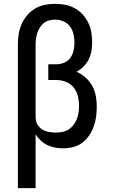

<svg xmlns="http://www.w3.org/2000/svg" viewBox="-20 -763 588 998"><path d="M73 215V-530Q73 -558 77 -585Q81 -612 92 -637Q103 -662 120.5 -683Q138 -704 161.5 -718Q185 -732 212 -737.5Q239 -743 267 -743Q293 -743 319 -738Q345 -733 368 -720.5Q391 -708 409 -688.5Q427 -669 438.5 -645.5Q450 -622 454.5 -596Q459 -570 459 -543Q459 -520 455 -497.5Q451 -475 441 -454.5Q431 -434 414.5 -417.5Q398 -401 378 -390Q403 -379 424.5 -360Q446 -341 459.5 -316.5Q473 -292 478 -264.5Q483 -237 483 -209Q483 -182 479.5 -156Q476 -130 467 -105Q458 -80 443 -58Q428 -36 407 -20.5Q386 -5 360 1.5Q334 8 308 8Q286 8 265.5 4Q245 0 226 -9Q207 -18 191.5 -32.5Q176 -47 165 -65V215ZM270 -74Q288 -74 305.5 -77.5Q323 -81 337.5 -90.5Q352 -100 362.5 -114Q373 -128 379.5 -144.5Q386 -161 388.5 -178.5Q391 -196 391 -213Q391 -238 385 -263Q379 -288 363 -308Q347 -328 323 -337.5Q299 -347 274 -347H231V-429H274Q295 -429 314.5 -437.5Q334 -446 346 -463Q358 -480 362.5 -500.5Q367 -521 367 -541Q367 -564 362 -585.5Q357 -607 344 -625Q331 -643 310 -652Q289 -661 267 -661Q251 -661 235.5 -657Q220 -653 208 -643.5Q196 -634 187.5 -620.5Q179 -607 174 -592Q169 -577 167 -561.5Q165 -546 165 -530V-151L166 -147Q166 -129 176 -113.5Q186 -98 201.5 -89Q217 -80 235 -77Q253 -74 270 -74Z"/></svg>

Font: Iosevka Semi-Condensed Medium
Style: Regular
Weight: 500
Monospace: yes
Designer: Belleve Invis
Foundry: Belleve Invis
Version: Version 27.3.5